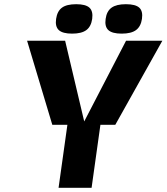

<svg xmlns="http://www.w3.org/2000/svg" viewBox="-20 -894 793 914"><path d="M528.8 -299.8H458L416 0H258.8L300.8 -299.8H229L108.9 -700.2H290L380.9 -315.9L580.1 -700.2H752.9ZM342.8 -874Q387.7 -874 405.8 -857.4Q423.8 -840.8 418.9 -804.2Q413.6 -767.6 390.9 -750.7Q368.2 -733.9 323.2 -733.9Q278.3 -733.9 260 -750.7Q241.7 -767.6 247.1 -804.2Q252.4 -840.8 274.9 -857.4Q297.4 -874 342.8 -874ZM579.1 -874Q625 -874 643.1 -857.4Q661.1 -840.8 655.8 -804.2Q650.4 -767.6 627.4 -750.7Q604.5 -733.9 559.1 -733.9Q514.2 -733.9 495.8 -750.7Q477.5 -767.6 482.9 -804.2Q487.8 -840.8 511 -857.4Q534.2 -874 579.1 -874Z"/></svg>

Font: Fivo Sans Modern
Style: Italic
Weight: 700
Designer: Alexander Slobzheninov
Foundry: Alexander Slobzheninov
Version: 1.0